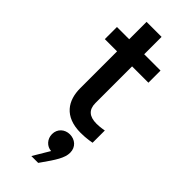

<svg xmlns="http://www.w3.org/2000/svg" viewBox="-300 -704 1031 1031"><g transform="rotate(45 215.5 -188.5)"><path d="M298 10C342 10 380 2 380 2V-91C380 -91 350 -85 323 -85C268 -85 240 -109 240 -160V-438H364V-530H240V-662H126V-530H33V-438H126V-158C126 -67 171 10 298 10ZM250 285 257 275C306 206 333 165 333 125C333 82 301 56 262 56C224 56 193 83 193 123C193 160 220 189 254 191L198 285Z"/></g></svg>

Font: Be Vietnam Pro Medium
Style: Regular
Weight: 500
Designer: Lam Bao, Tony Le, Vietanh Nguyen
Foundry: Yellow Type Foundry
Version: Version 1.002